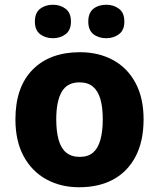

<svg xmlns="http://www.w3.org/2000/svg" viewBox="-20 -779 670 809"><path d="M313 10Q236 10 175 -23.5Q114 -57 79.5 -121Q45 -185 45 -276Q45 -412 117.5 -485.5Q190 -559 317 -559Q395 -559 455.5 -526.5Q516 -494 550.5 -430.5Q585 -367 585 -276Q585 -185 552 -121Q519 -57 458.5 -23.5Q398 10 313 10ZM316 -118Q351 -118 372 -136Q393 -154 403 -190Q413 -226 413 -276Q413 -327 403 -361.5Q393 -396 371.5 -414Q350 -432 315 -432Q263 -432 240 -392Q217 -352 217 -276Q217 -226 227 -190Q237 -154 259 -136Q281 -118 316 -118ZM127 -688Q127 -725 149 -742Q171 -759 203 -759Q234 -759 256.5 -742Q279 -725 279 -688Q279 -652 256.5 -635Q234 -618 203 -618Q171 -618 149 -635Q127 -652 127 -688ZM352 -688Q352 -725 373.5 -742Q395 -759 428 -759Q459 -759 481.5 -742Q504 -725 504 -688Q504 -652 481.5 -635Q459 -618 428 -618Q395 -618 373.5 -635Q352 -652 352 -688Z"/></svg>

Font: Noto Sans Symbols ExtraBold
Style: Regular
Weight: 800
Version: Version 2.002